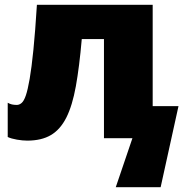

<svg xmlns="http://www.w3.org/2000/svg" viewBox="-20 -573 761 796"><path d="M613 -133H720L646 203H460L529 0H411V-411H319Q309 -296 294.5 -215.5Q280 -135 255 -85.5Q230 -36 191 -13Q152 10 93 10Q74 10 50.5 6Q27 2 12 -5V-147Q21 -142 29.5 -140Q38 -138 50 -138Q60 -138 69.5 -146Q79 -154 87 -177Q95 -200 103 -246Q111 -292 118.5 -366.5Q126 -441 133 -553H613Z"/></svg>

Font: Noto Sans Display Black
Style: Regular
Weight: 900
Designer: Monotype Design Team
Foundry: Monotype Imaging Inc.
Version: Version 2.003